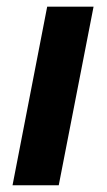

<svg xmlns="http://www.w3.org/2000/svg" viewBox="-20 -548 318 568"><path d="M17.1 0 119.6 -528.3H256.8L153.8 0Z"/></svg>

Font: Liberation Sans
Style: Bold Italic
Weight: 700
Italic angle: -12°
Designer: Steve Matteson
Foundry: Ascender Corporation
Version: Version 2.1.5